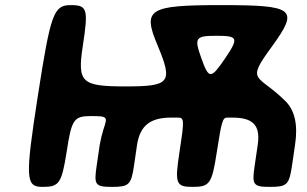

<svg xmlns="http://www.w3.org/2000/svg" viewBox="-20 -731 1202 751"><path d="M650 -271H677C701 -271 701 -259 682 -136C663 -12 668 0 734 0C800 0 809 -12 828 -136C847 -259 851 -271 869 -271H888C967 -271 1000 -244 988 -164L976 -82C965 -8 970 0 1036 0C1102 0 1111 -8 1122 -82L1134 -164C1146 -243 1133 -298 1098 -334C987 -445 938 -405 1045 -551C1150 -696 1132 -711 846 -711C560 -711 536 -696 597 -552C657 -408 645 -393 472 -393C298 -393 282 -408 304 -552C326 -696 322 -711 256 -711C190 -711 178 -678 128 -356C78 -33 80 0 146 0C212 0 221 -13 241 -139C260 -264 269 -277 336 -277C402 -277 401 -274 385 -226C379 -207 374 -187 370 -164L358 -82C347 -8 352 0 418 0C484 0 493 -8 504 -82L516 -164C528 -243 571 -271 650 -271ZM768 -502C739 -583 743 -591 827 -591C911 -591 915 -583 860 -502C805 -421 797 -421 768 -502Z"/></svg>

Font: Asimov Print
Style: AIt
Weight: 500
Designer: Google
Version: Version 2.000980: 2014